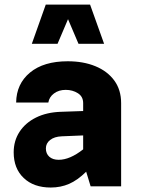

<svg xmlns="http://www.w3.org/2000/svg" viewBox="-20 -817 617 842"><path d="M511.2 -364.7V0H377.4L357.9 -64Q320.3 -26.9 283.2 -10.7Q246.1 5.4 202.6 5.4Q127.9 5.4 84 -36.4Q40 -78.1 40 -148.9Q40 -199.7 65.7 -239Q91.3 -278.3 137.9 -301.5Q184.6 -324.7 247.1 -326.7L344.7 -330.1V-364.7Q344.7 -393.6 321.5 -408.2Q298.3 -422.9 268.1 -422.9Q237.8 -422.9 216.8 -407.2Q195.8 -391.6 191.9 -367.2H50.8Q51.8 -449.2 111.6 -498.8Q171.4 -548.3 276.9 -548.3Q345.7 -548.3 398.4 -526.6Q451.2 -504.9 481.2 -463.9Q511.2 -422.9 511.2 -364.7ZM181.2 -166Q181.2 -143.1 196.3 -129.6Q211.4 -116.2 237.3 -116.2Q286.6 -116.2 344.7 -162.1V-223.1L250.5 -219.2Q218.3 -217.8 199.7 -203.1Q181.2 -188.5 181.2 -166ZM436.5 -625H324.2L278.3 -732.9L232.4 -625H119.6L180.7 -796.9H375Z"/></svg>

Font: Estedad-FD ExtraBold
Style: Regular
Weight: 800
Designer: Amin Abedi
Version: Version 7.3